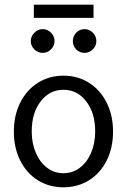

<svg xmlns="http://www.w3.org/2000/svg" viewBox="-20 -789 540 817"><path d="M39 -229Q39 -298 66 -352Q93 -406 141 -436.5Q189 -467 250 -467Q311 -467 359 -436.5Q407 -406 434 -352Q461 -298 461 -229Q461 -160 434 -106Q407 -52 359 -22Q311 8 250 8Q189 8 141 -22Q93 -52 66 -106Q39 -160 39 -229ZM385 -230Q385 -308 347 -357.5Q309 -407 250 -407Q191 -407 153 -357.5Q115 -308 115 -230Q115 -179 132.5 -138.5Q150 -98 180.5 -75Q211 -52 250 -52Q289 -52 319.5 -75Q350 -98 367.5 -138.5Q385 -179 385 -230ZM111 -614Q111 -634 126 -649.5Q141 -665 162 -665Q182 -665 197 -650Q212 -635 212 -614Q212 -594 197 -579Q182 -564 162 -564Q141 -564 126 -579Q111 -594 111 -614ZM290 -614Q290 -635 304.5 -650Q319 -665 340 -665Q360 -665 375 -650Q390 -635 390 -614Q390 -594 375 -579Q360 -564 340 -564Q319 -564 304.5 -578.5Q290 -593 290 -614ZM124 -769H378V-713H124Z"/></svg>

Font: Vazir Code FD
Style: Code-FD
Weight: 400
Foundry: DejaVu fonts team - Redesigned by Saber Rastikerdar
Version: Version 1.1.2